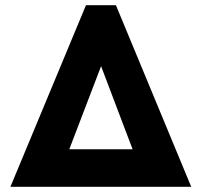

<svg xmlns="http://www.w3.org/2000/svg" viewBox="-20 -717 773 737"><path d="M310 -697H425L714 0H20ZM489 -144 368 -463 246 -144Z"/></svg>

Font: Hanken Grotesk Black
Style: Regular
Weight: 900
Designer: Alfredo Marco Pradil
Foundry: Hanken Design Co.
Version: Version 3.014